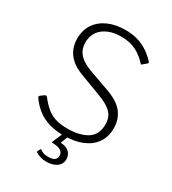

<svg xmlns="http://www.w3.org/2000/svg" viewBox="-225 -871 1073 1195"><g transform="rotate(30 311.5 -273.5)"><path d="M500 -622Q470 -656 425.5 -679.5Q381 -703 318 -703Q238 -703 189 -665Q140 -627 140 -556Q140 -538 148 -514Q156 -490 181.5 -466.5Q207 -443 258 -424L398 -374Q488 -343 524.5 -296Q561 -249 561 -185Q561 -123 530.5 -79.5Q500 -36 444.5 -13Q389 10 312 10Q256 10 209 -3.5Q162 -17 125.5 -44.5Q89 -72 59 -114Q55 -119 56.5 -124Q58 -129 65 -134L82 -146Q90 -152 94.5 -151.5Q99 -151 103 -146Q130 -111 158 -87Q186 -63 222 -51Q258 -39 311 -39Q398 -39 451 -72Q504 -105 504 -181Q504 -210 493.5 -233.5Q483 -257 456 -277.5Q429 -298 376 -318L225 -375Q171 -395 140 -424Q109 -453 96.5 -486.5Q84 -520 84 -553Q84 -617 114 -661Q144 -705 197 -728.5Q250 -752 320 -752Q368 -752 407 -740.5Q446 -729 479.5 -707Q513 -685 541 -655Q544 -652 545 -648.5Q546 -645 541 -640L514 -617Q510 -613 507.5 -614.5Q505 -616 500 -622ZM402 129Q402 155 388 171.5Q374 188 351 196.5Q328 205 300 205Q277 205 258.5 199.5Q240 194 223 184Q219 182 220 177L230 156Q232 152 237 155Q247 163 259.5 168Q272 173 294 173Q326 173 340 162.5Q354 152 354 131Q354 108 334.5 96.5Q315 85 276 84Q271 84 270.5 82.5Q270 81 271 79L307 -5H344L321 54Q319 58 324 58Q354 60 371 71.5Q388 83 395 98Q402 113 402 129Z"/></g></svg>

Font: Libre Franklin ExtraLight
Style: Regular
Weight: 250
Designer: Pablo Impallari, Rodrigo Fuenzalida, Nhung Nguyen
Foundry: Impallari Type
Version: Version 3.000